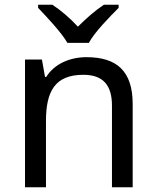

<svg xmlns="http://www.w3.org/2000/svg" viewBox="-20 -786 658 806"><path d="M263 -606H353C377 -651 440 -715 478 -753V-766H416C381 -743 343 -710 307 -674C274 -710 235 -743 200 -766H140V-753C176 -715 237 -651 263 -606ZM343 -546C275 -546 209 -519 174 -463H169L156 -536H85V0H173V-278C173 -403 211 -472 330 -472C412 -472 450 -429 450 -343V0H537V-349C537 -487 471 -546 343 -546Z"/></svg>

Font: Noto Sans Syriac Western
Style: Regular
Weight: 400
Designer: Patrick Giasson and the Monotype Design Team
Foundry: Monotype Imaging Inc.
Version: Version 3.000